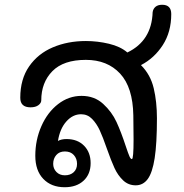

<svg xmlns="http://www.w3.org/2000/svg" viewBox="-20 -782 770 805"><path d="M571 -509Q611 -469 624.5 -412Q638 -355 638 -286Q638 -180 628.5 -119Q619 -58 599.5 -31.5Q580 -5 549 -5Q518 -5 496 -26Q474 -47 460 -77.5Q446 -108 428 -159Q411 -208 398 -236Q385 -264 366 -283.5Q347 -303 320 -303Q285 -303 258 -272.5Q231 -242 223 -191Q237 -199 259 -199Q305 -199 332.5 -171Q360 -143 360 -98Q360 -52 330.5 -24.5Q301 3 251 3Q195 3 161.5 -32Q128 -67 128 -129Q128 -195 153.5 -253Q179 -311 223.5 -345.5Q268 -380 322 -380Q376 -380 412.5 -346.5Q449 -313 468.5 -270.5Q488 -228 507 -170Q518 -137 523 -126Q528 -115 533 -115Q540 -115 540 -197Q540 -258 539 -298Q537 -416 483.5 -473.5Q430 -531 340 -531Q246 -531 199.5 -483.5Q153 -436 153 -361Q153 -350 141 -341Q129 -332 108 -332Q65 -332 65 -372Q65 -450 102 -503.5Q139 -557 201.5 -583.5Q264 -610 340 -610Q389 -610 437 -598.5Q485 -587 514 -562Q616 -611 620 -731Q622 -745 632 -753.5Q642 -762 660 -762Q698 -762 698 -723Q698 -648 662.5 -593Q627 -538 571 -509ZM252 -147Q229 -147 216 -132Q203 -117 203 -95Q203 -75 216.5 -61Q230 -47 252 -47Q275 -47 289 -60Q303 -73 303 -95Q303 -117 289.5 -132Q276 -147 252 -147Z"/></svg>

Font: Mali Medium
Style: Regular
Weight: 500
Version: Version 1.000; ttfautohint (v1.6)